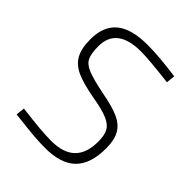

<svg xmlns="http://www.w3.org/2000/svg" viewBox="-202 -823 945 945"><g transform="rotate(45 270.5 -350.0)"><path d="M94 -6 58 -10 63 -56Q201 -38 271 -38Q437 -38 437 -199Q437 -243 424 -267.5Q411 -292 375.5 -307.5Q340 -323 270 -335Q186 -350 140.5 -370Q95 -390 74 -427Q53 -464 53 -529Q53 -619 106.5 -663.5Q160 -708 272 -708Q354 -708 474 -691L469 -645Q327 -662 273 -662Q105 -662 105 -532Q105 -480 117.5 -455Q130 -430 167 -415Q204 -400 289 -383Q365 -369 407 -349.5Q449 -330 468.5 -296Q488 -262 488 -204Q488 -96 436 -44Q384 8 273 8Q206 8 94 -6Z"/></g></svg>

Font: Cairo Light
Style: Regular
Weight: 300
Designer: Mohamed Gaber, the designers of Titillium
Foundry: Kief Type Foundry
Version: Version 2.009; ttfautohint (v1.5.33-1714) -l 8 -r 50 -G 200 